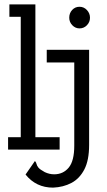

<svg xmlns="http://www.w3.org/2000/svg" viewBox="-20 -685 490 879"><path d="M17 0V-57H75V-608H23V-665H142V-57H253V0ZM344 -555Q325 -555 311 -569.5Q297 -584 297 -604Q297 -625 310.5 -639.5Q324 -654 344 -654Q364 -654 378 -639Q392 -624 392 -604Q392 -584 378 -569.5Q364 -555 344 -555ZM223 174Q145 174 97 114L140 52Q146 59 147.5 66.5Q149 74 156 82.5Q163 91 185 103Q206 113 228 113Q269 113 294.5 82.5Q320 52 320 -18V-399H194V-457H388V-22Q388 49 366 91Q344 133 307 152.5Q270 172 223 174Z"/></svg>

Font: Inconsolata SemiCondensed
Style: Regular
Weight: 400
Width: 4
Monospace: yes
Designer: Raph Levien, Cyreal, Brenton Simpson
Foundry: Raph Levien, Cyreal, Google
Version: Version 3.000; ttfautohint (v1.8.2.53-6de2)